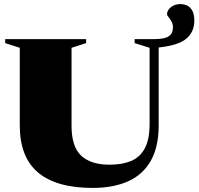

<svg xmlns="http://www.w3.org/2000/svg" viewBox="-20 -907 974 942"><path d="M828.5 -772Q828.5 -789.5 821.2 -802.2Q814 -815 806.8 -823.5Q799.5 -832 799.5 -836.5Q799.5 -857 818.8 -872Q838 -887 864.5 -887Q897 -887 915.2 -866.5Q933.5 -846 933.5 -806Q933.5 -751.5 895 -718Q856.5 -684.5 758.5 -674V-292.5Q758.5 -185 719.2 -117Q680 -49 607.5 -17Q535 15 434.5 15Q256.5 15 166.8 -60.5Q77 -136 77 -292.5V-672.5L5.5 -695.5V-715H402.5V-695.5L331 -672.5V-290.5Q331 -187 378.5 -143Q426 -99 517.5 -99Q579.5 -99 623.2 -117.2Q667 -135.5 690.5 -179.2Q714 -223 714 -300V-672.5L640.5 -695.5V-715H735Q788.5 -715 808.5 -729.5Q828.5 -744 828.5 -772Z"/></svg>

Font: Newsreader Display ExtraBold
Style: Regular
Weight: 800
Designer: Hugues Gentile
Foundry: Production Type
Version: Version 1.001